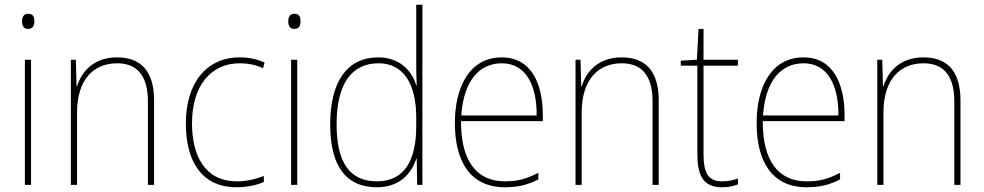

<svg xmlns="http://www.w3.org/2000/svg" viewBox="-20 -780 4151 810"><path d="M99 -722C79 -722 73 -706 73 -690C73 -673 79 -658 98 -658C119 -658 125 -672 125 -690C125 -706 121 -722 99 -722ZM111 -528H85V0H111Z M474 -538C374 -538 324 -477 305 -416H303L300 -528H279V0H305V-305C305 -446 376 -513 474 -513C555 -513 604 -465 604 -352V0H630V-357C630 -481 573 -538 474 -538Z M978 10C1023 10 1065 0 1093 -12V-38C1060 -24 1019 -15 979 -15C846 -15 790 -121 790 -260C790 -416 868 -513 992 -513C1025 -513 1058 -507 1090 -492L1096 -516C1065 -530 1032 -538 992 -538C850 -538 764 -429 764 -259C764 -101 830 10 978 10Z M1222 -722C1202 -722 1196 -706 1196 -690C1196 -673 1202 -658 1221 -658C1242 -658 1248 -672 1248 -690C1248 -706 1244 -722 1222 -722ZM1234 -528H1208V0H1234Z M1570 10C1666 10 1716 -48 1736 -110H1738L1740 0H1762V-760H1736V-526C1736 -491 1736 -457 1738 -420H1736C1718 -482 1665 -538 1576 -538C1446 -538 1373 -438 1373 -255C1373 -83 1437 10 1570 10ZM1570 -15C1453 -15 1400 -98 1400 -255C1400 -426 1463 -513 1577 -513C1681 -513 1736 -428 1736 -284V-248C1736 -103 1686 -15 1570 -15Z M2097 -538C1963 -538 1899 -416 1899 -261C1899 -100 1963 10 2110 10C2166 10 2209 -1 2251 -23V-51C2199 -24 2163 -15 2110 -15C1988 -15 1924 -105 1925 -269H2270V-295C2270 -427 2221 -538 2097 -538ZM2097 -513C2199 -513 2245 -420 2244 -293H1926C1936 -438 2001 -513 2097 -513Z M2603 -538C2503 -538 2453 -477 2434 -416H2432L2429 -528H2408V0H2434V-305C2434 -446 2505 -513 2603 -513C2684 -513 2733 -465 2733 -352V0H2759V-357C2759 -481 2702 -538 2603 -538Z M3026 -15C2965 -15 2948 -55 2948 -130V-503H3093V-528H2948V-658H2927L2920 -528L2852 -524V-503H2922V-130C2922 -42 2945 10 3026 10C3055 10 3074 5 3093 -2V-27C3075 -20 3053 -15 3026 -15Z M3370 -538C3236 -538 3172 -416 3172 -261C3172 -100 3236 10 3383 10C3439 10 3482 -1 3524 -23V-51C3472 -24 3436 -15 3383 -15C3261 -15 3197 -105 3198 -269H3543V-295C3543 -427 3494 -538 3370 -538ZM3370 -513C3472 -513 3518 -420 3517 -293H3199C3209 -438 3274 -513 3370 -513Z M3876 -538C3776 -538 3726 -477 3707 -416H3705L3702 -528H3681V0H3707V-305C3707 -446 3778 -513 3876 -513C3957 -513 4006 -465 4006 -352V0H4032V-357C4032 -481 3975 -538 3876 -538Z"/></svg>

Font: Noto Sans Gujarati SemiCondensed Thin
Style: Regular
Weight: 100
Width: 4
Designer: Jelle Bosma - Monotype Design Team, Universal Thirst
Foundry: Monotype Imaging Inc.
Version: Version 2.106